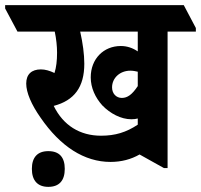

<svg xmlns="http://www.w3.org/2000/svg" viewBox="-82 -646 782 747"><path d="M348 -16C390 -16 428 -26 461 -45L556 8H570V-523H680V-537L633 -626H-62V-613L-14 -523H131C137 -495 140 -466 140 -441C140 -410 137 -384 130 -362C111 -371 94 -376 77 -376C41 -376 20 -357 20 -321C20 -286 40 -239 76 -188C153 -76 246 -16 348 -16ZM429 -182C439 -182 447 -183 454 -185V-161C409 -131 366 -118 311 -118C229 -118 164 -158 127 -234C207 -255 246 -307 246 -398C246 -435 240 -479 230 -523H454V-446C435 -459 413 -467 388 -467C321 -467 271 -417 271 -345C271 -304 289 -266 316 -236C347 -204 389 -182 429 -182ZM354 -306C354 -343 385 -371 425 -371C436 -371 445 -369 454 -367V-311C432 -278 414 -265 392 -265C370 -265 354 -282 354 -306ZM106 81C148 81 170 57 170 11C170 -34 149 -58 106 -58C64 -58 42 -34 42 11C42 56 64 81 106 81Z"/></svg>

Font: Noto Serif Devanagari ExtraCondensed ExtraBold
Style: Regular
Weight: 800
Width: 2
Designer: Universal Thirst, Indian Type Foundry and the Monotype Design Team
Foundry: Monotype Imaging Inc.
Version: Version 2.004